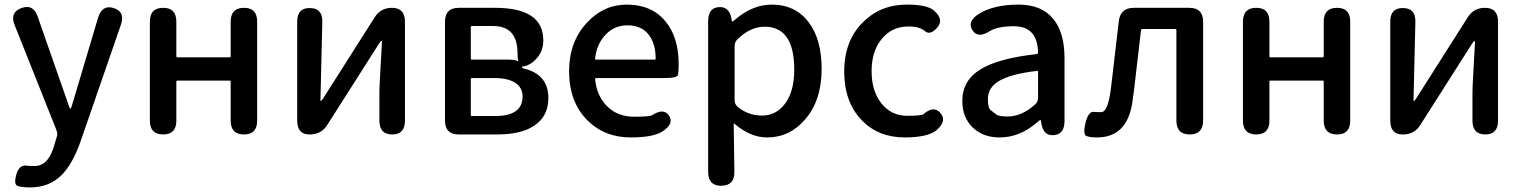

<svg xmlns="http://www.w3.org/2000/svg" viewBox="-20 -584 6614 834"><path d="M112 230Q73 230 56 223.5Q39 217 51 173Q64 129 100 136Q105 137 132 137Q185 137 211 62Q220 34 228 6Q231 -4 224 -22L44 -474Q21 -530 73 -549Q125 -568 144 -511L280 -122Q283 -112 285.5 -112Q288 -112 291 -121L406 -507Q424 -565 474 -549Q525 -533 505 -476L329 33Q294 130 248 176Q194 230 112 230Z M689 0Q631 0 631 -60V-490Q631 -550 689 -550Q746 -550 746 -490V-340Q746 -335 751 -335H977Q982 -335 982 -340V-490Q982 -550 1040 -550Q1097 -550 1097 -490V-60Q1097 0 1040 0Q982 0 982 -60V-229Q982 -234 977 -234H751Q746 -234 746 -229V-60Q746 0 689 0Z M1324 0Q1271 0 1271 -60V-490Q1271 -550 1326 -549Q1382 -549 1380 -488L1372 -150Q1372 -145 1374 -145Q1376 -145 1384 -157L1607 -508Q1633 -550 1682 -550Q1739 -550 1739 -490V-60Q1739 0 1684 0Q1628 0 1628 -60V-174Q1628 -205 1630 -236L1639 -401Q1639 -406 1636.5 -406Q1634 -406 1626 -394L1402 -42Q1376 0 1327 0Z M1973 0Q1913 0 1913 -60V-490Q1913 -550 1973 -550H2131Q2340 -550 2340 -409Q2340 -366 2316 -336Q2292 -306 2260 -296.5Q2228 -287 2228 -353Q2228 -471 2122 -471H2030Q2025 -471 2025 -466V-330Q2025 -325 2030 -325H2188Q2248 -325 2248 -293Q2248 -288 2256 -286Q2362 -261 2362 -158Q2362 -78 2299 -37Q2242 0 2141 0ZM2025 -85Q2025 -80 2030 -80H2131Q2250 -80 2250 -165Q2250 -203 2218.5 -224Q2187 -245 2127 -245H2030Q2025 -245 2025 -240Z M2720 13Q2605 13 2530 -63Q2452 -142 2452 -275Q2452 -403 2530 -486Q2602 -564 2703 -564Q2810 -564 2870 -492Q2928 -423 2928 -304Q2928 -273 2925 -259Q2922 -245 2866 -245H2570Q2565 -245 2565 -240Q2572 -167 2617.5 -122Q2663 -77 2735 -77Q2803 -77 2813 -84Q2863 -116 2886 -82Q2909 -47 2859 -14Q2819 13 2720 13ZM2565 -330Q2564 -325 2569 -325H2823Q2828 -325 2828 -330Q2828 -396 2796.5 -435Q2765 -474 2705 -474Q2651 -474 2613 -436Q2572 -395 2565 -330Z M3113 223Q3056 223 3056 163V-491Q3056 -550 3102 -553Q3149 -557 3158 -499Q3159 -490 3160.5 -490Q3162 -490 3177 -502Q3251 -564 3332 -564Q3435 -564 3493 -487Q3549 -413 3549 -284Q3549 -148 3477 -65Q3410 13 3312 13Q3240 13 3171 -46Q3167 -49 3167 -44L3170 162Q3171 222 3113 223ZM3430 -282Q3430 -468 3301 -468Q3239 -468 3183 -413Q3171 -401 3171 -384V-148Q3171 -132 3183 -121Q3229 -82 3290.5 -82Q3352 -82 3391 -135Q3430 -188 3430 -282Z M3910 13Q3795 13 3723 -62Q3647 -141 3647 -274Q3647 -407 3729 -488Q3805 -564 3919 -564Q4008 -564 4037 -538Q4082 -499 4051 -464Q4020 -429 3997.5 -449Q3975 -469 3925 -469Q3855 -469 3810.5 -415.5Q3766 -362 3766 -275Q3766 -188 3809 -134.5Q3852 -81 3921 -81Q3982 -81 3991 -88Q4036 -127 4065 -93Q4094 -60 4050 -20Q4012 13 3910 13Z M4322 13Q4250 13 4205 -30.5Q4160 -74 4160 -146Q4160 -234 4238.5 -282.5Q4317 -331 4483 -349Q4489 -350 4489 -356Q4487 -470 4384 -470Q4313 -470 4278 -448Q4227 -416 4204 -453Q4180 -491 4231 -523Q4296 -564 4404 -564Q4505 -564 4555 -502Q4604 -443 4604 -331V-59Q4604 0 4557 3Q4511 7 4503 -51L4502 -56Q4501 -63 4499 -63Q4497 -63 4483 -51Q4409 13 4322 13ZM4357 -78Q4419 -78 4477 -131Q4489 -142 4489 -159V-272Q4489 -277 4484 -276Q4371 -263 4319 -232Q4271 -203 4271 -154Q4271 -115 4283.5 -105.5Q4296 -96 4307 -87Q4318 -78 4357 -78Z M4745 13Q4716 13 4699.5 7Q4683 1 4695 -50Q4708 -101 4731 -98Q4736 -97 4764 -97Q4793 -97 4806 -203L4840 -493Q4847 -550 4905 -550H5146Q5206 -550 5206 -490V-60Q5206 0 5148 0Q5090 0 5090 -60V-453Q5090 -458 5085 -458H4944Q4937 -458 4936 -451L4907 -202Q4903 -172 4899 -142Q4877 13 4745 13Z M5437 0Q5379 0 5379 -60V-490Q5379 -550 5437 -550Q5494 -550 5494 -490V-340Q5494 -335 5499 -335H5725Q5730 -335 5730 -340V-490Q5730 -550 5788 -550Q5845 -550 5845 -490V-60Q5845 0 5788 0Q5730 0 5730 -60V-229Q5730 -234 5725 -234H5499Q5494 -234 5494 -229V-60Q5494 0 5437 0Z M6072 0Q6019 0 6019 -60V-490Q6019 -550 6074 -549Q6130 -549 6128 -488L6120 -150Q6120 -145 6122 -145Q6124 -145 6132 -157L6355 -508Q6381 -550 6430 -550Q6487 -550 6487 -490V-60Q6487 0 6432 0Q6376 0 6376 -60V-174Q6376 -205 6378 -236L6387 -401Q6387 -406 6384.5 -406Q6382 -406 6374 -394L6150 -42Q6124 0 6075 0Z"/></svg>

Font: Resource Han Rounded KR Medium
Style: Regular
Weight: 500
Designer: Cyano Hao (round all glyphs); Ryoko NISHIZUKA 西塚涼子 (kana, bopomofo & ideographs); Paul D. Hunt (Latin, Greek & Cyrillic)
Foundry: Cyano Hao
Version: 0.990